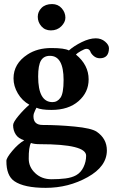

<svg xmlns="http://www.w3.org/2000/svg" viewBox="-20 -678 561 936"><path d="M164.1 -596.2Q164.1 -621.1 182.6 -639.6Q201.2 -658.2 233.9 -658.2Q262.7 -658.2 280.8 -637.7Q298.8 -617.2 298.8 -591.8Q298.8 -569.8 278.8 -549.8Q258.8 -529.8 228 -529.8Q199.2 -529.8 181.6 -550Q164.1 -570.3 164.1 -596.2ZM290 -288.1Q290 -406.2 223.1 -405.8Q193.4 -405.8 179.7 -382.8Q166 -359.9 166 -305.2Q166 -180.2 235.8 -180.2Q259.8 -180.2 274.9 -201.7Q290 -223.1 290 -288.1ZM174.8 24.9Q146 24.9 130.9 19Q119.6 39.1 120.1 96.2Q120.1 136.2 151.6 166Q183.1 195.8 231 195.8Q268.1 195.8 299.1 191.9Q330.1 188 351.1 176.3Q374.5 163.1 387.2 136.5Q399.9 109.9 399.9 81.1Q399.9 24.9 174.8 24.9ZM466.8 -394Q449.7 -394 436.8 -405Q423.8 -416 419.9 -428.2Q414.1 -440.4 400.9 -439.9Q393.1 -439.9 374.5 -429.4Q356 -418.9 350.1 -412.1Q412.1 -361.3 412.1 -291Q412.1 -228 363 -185.1Q314 -142.1 231 -142.1Q180.7 -142.1 157.7 -152.8Q156.7 -150.9 152.1 -141.6Q147.5 -132.3 145.3 -125.2Q143.1 -118.2 143.1 -110.8Q143.1 -68.8 188 -68.8Q263.2 -68.8 344 -61Q424.8 -53.2 451.2 -36.1Q501 -2 501 55.2Q501 133.3 407.5 185.5Q314 237.8 203.1 237.8Q97.2 237.8 49.8 205.1Q10.7 178.2 11.2 106Q11.2 91.8 39.6 57.9Q67.9 23.9 98.1 5.9Q69.3 -2.9 57.1 -22Q43.9 -42 43.9 -67.9Q43.9 -82 70.1 -113.3Q96.2 -144.5 123 -167.5Q87.9 -187 66.9 -222.7Q45.9 -258.3 45.9 -295.9Q45.9 -367.7 113.8 -412.1Q162.6 -444.3 231.9 -443.8Q293.9 -443.8 315.9 -432.1Q340.8 -454.1 378.4 -472.7Q416 -491.2 446.8 -491.2Q473.6 -491.2 492.4 -475.1Q511.2 -459 511.2 -442.9Q510.7 -394 466.8 -394Z"/></svg>

Font: Linux Libertine
Style: Bold
Weight: 700
Designer: Philipp H. Poll
Foundry: Philipp H. Poll
Version: Version 5.0.3